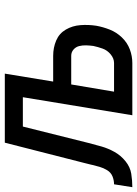

<svg xmlns="http://www.w3.org/2000/svg" viewBox="56 -664 570 798"><g transform="rotate(-90 341.0 -265.0)"><path d="M-38 0Q-10 0 18 -4.5Q46 -9 70 -28.5Q94 -48 108.5 -74Q123 -100 131 -127.5Q139 -155 146 -183L214 -455H336L261 0H478Q507 0 535 -10.5Q563 -21 584.5 -43.5Q606 -66 617 -94Q628 -122 633 -150Q638 -183 635.5 -216Q633 -249 617 -276.5Q601 -304 571.5 -316.5Q542 -329 508 -329H401L434 -530H147L63 -201Q61 -193 59 -185Q57 -177 55 -169V-168Q51 -152 46.5 -136Q42 -120 32.5 -104.5Q23 -89 7 -82.5Q-9 -76 -26 -76ZM359 -76 389 -254H508Q523 -254 534 -244.5Q545 -235 548.5 -221Q552 -207 551.5 -192Q551 -177 549 -162Q545 -143 538 -123.5Q531 -104 514 -90Q497 -76 478 -76Z"/></g></svg>

Font: Iosevka Sparkle
Style: Italic
Weight: 400
Italic angle: -9°
Designer: Belleve Invis
Foundry: Belleve Invis
Version: Version 4.5.0; ttfautohint (v1.8.3)